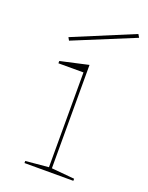

<svg xmlns="http://www.w3.org/2000/svg" viewBox="-137 -792 668 864"><g transform="rotate(20 197.0 -360.5)"><path d="M90 0V-10L200 -20V-474H80V-485L214 -515V-20L324 -10V0ZM90 -586 82 -600 373 -721 382 -706Z"/></g></svg>

Font: Kalnia Expanded Thin
Style: Regular
Weight: 250
Width: 7
Designer: Frida Medrano
Foundry: Frida Medrano
Version: Version 1.105